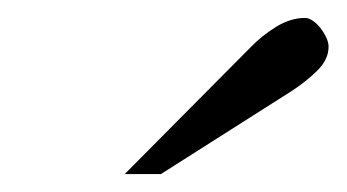

<svg xmlns="http://www.w3.org/2000/svg" viewBox="-20 -701 383 212"><path d="M342.8 -649.4Q342.8 -635.3 330.3 -623Q317.9 -610.8 302.2 -600.6L157.7 -508.8H117.7L256.3 -648.4Q269 -661.6 284.9 -671.4Q300.8 -681.2 316.9 -681.2Q320.8 -681.2 325.2 -678.2Q329.6 -675.3 333.5 -670.4Q337.4 -665.5 340.1 -659.9Q342.8 -654.3 342.8 -649.4Z"/></svg>

Font: Doulos SIL Viet
Style: Regular
Weight: 400
Designer: Walt Agee, Victor Gaultney, Peter Martin, Debbi Hosken, Becca Hirsbrunner
Foundry: SIL International
Version: Version 5.000